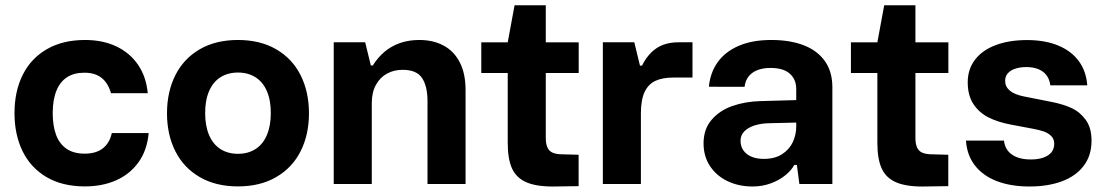

<svg xmlns="http://www.w3.org/2000/svg" viewBox="-20 -688 4140 718"><path d="M34.2 -264.9Q34.2 -346.6 65.1 -408.3Q96 -470 155.5 -504.2Q214.9 -538.5 298.3 -538.5Q364.6 -538.5 415.4 -514.3Q466.2 -490.1 496.6 -445.2Q527 -400.3 532.5 -339.5H395Q384.5 -377 360.2 -396.5Q335.8 -416.1 295.4 -416.1Q257.4 -416.1 231.2 -399.5Q205.1 -382.9 191.2 -349.3Q177.3 -315.6 177.1 -264.9Q177.2 -217.9 189.5 -184.2Q201.8 -150.5 228.4 -131.9Q255.1 -113.4 296.9 -113.4Q338.6 -113.4 364.1 -132.9Q389.6 -152.3 398.1 -190.3H535.9Q530.4 -127.1 498.7 -82.3Q467.1 -37.5 415.3 -14.2Q363.6 9.1 297.5 9.1Q213.4 9.1 154.1 -25.7Q94.8 -60.5 64.5 -122.5Q34.2 -184.5 34.2 -264.9Z M604.5 -264.3Q604.5 -344.5 635.7 -406.7Q666.9 -468.8 726.9 -503.7Q786.9 -538.5 869.9 -538.5V-416.7Q832.3 -416.7 804.4 -399.1Q776.6 -381.5 761.8 -347.1Q747 -312.7 747.2 -264.2Q747.4 -216.4 762.1 -182.3Q776.9 -148.1 804.5 -130.5Q832.2 -112.8 869.9 -112.8V9.1Q786.9 9.1 726.9 -25.8Q666.9 -60.6 635.7 -122.5Q604.5 -184.4 604.5 -264.3ZM992.7 -264.2Q992.9 -312.7 978.1 -347.1Q963.3 -381.5 935.4 -399.1Q907.5 -416.7 869.9 -416.7V-538.5Q952.9 -538.5 1012.9 -503.7Q1072.9 -468.8 1104.2 -406.7Q1135.4 -344.5 1135.4 -264.3Q1135.4 -184.4 1104.2 -122.5Q1072.9 -60.6 1012.9 -25.8Q952.9 9.1 869.9 9.1V-112.8Q907.7 -112.8 935.3 -130.5Q963 -148.1 977.7 -182.3Q992.5 -216.4 992.7 -264.2Z M1366.8 -443.1 1370.3 -302.4V0H1228V-529.9H1345.6ZM1485.4 -426.9Q1453.5 -426.9 1427.5 -412.9Q1401.5 -398.9 1385.9 -370.8Q1370.3 -342.7 1370.3 -302.4L1366.8 -443.1H1374.2Q1392.6 -472.9 1418 -494.4Q1443.5 -515.8 1476 -527.1Q1508.6 -538.5 1547.9 -538.5Q1600 -538.5 1638.9 -517.6Q1677.8 -496.8 1699.4 -454.8Q1721 -412.8 1721 -352V0H1578.7V-310.5Q1578.7 -364.7 1558.6 -395.8Q1538.6 -426.9 1485.4 -426.9Z M1878.7 -153.6V-529.7L1904.3 -668.4H2021V-173.4Q2021 -150.3 2026.9 -137.1Q2032.8 -123.8 2044.8 -117.9Q2056.7 -112 2076.7 -111.1L2143.8 -109.3V8.1L2047.2 9.5Q1982.9 9.5 1946.2 -7.4Q1909.6 -24.2 1894.1 -59.5Q1878.7 -94.7 1878.7 -153.6ZM1779.8 -529.7H2144.1V-415.1H1779.8Z M2368.5 -442.8H2380.9Q2396.1 -473.1 2416.2 -492.5Q2436.3 -511.9 2461.2 -520.9Q2486.1 -529.9 2518.5 -529.9H2569.6V-398H2498.8Q2457.4 -398 2430.8 -385.6Q2404.2 -373.1 2390.4 -343.7Q2376.7 -314.2 2376.7 -263.6ZM2373.1 -443.1 2376.7 -302.4V0H2234.4V-529.9H2352Z M2611 -151.7Q2611 -205.1 2641.2 -240.1Q2671.3 -275.1 2719 -291.7Q2766.7 -308.3 2822.3 -309.9L2957.6 -313.7V-354.5Q2957.6 -391 2933.6 -412.5Q2909.6 -433.9 2861.3 -433.9Q2819.4 -433.9 2794 -415.9Q2768.7 -397.9 2764.4 -363.3L2631 -363.6Q2635.7 -415.4 2663.4 -454.8Q2691.1 -494.1 2741.8 -516.3Q2792.6 -538.5 2864.4 -538.5Q2933.4 -538.5 2984.6 -519.1Q3035.8 -499.7 3064.3 -460.1Q3092.7 -420.5 3092.7 -362V0H2969.3L2960 -71.1H2950.1Q2940 -51.8 2917.6 -33.2Q2895.2 -14.6 2863.2 -2.6Q2831.2 9.4 2793.9 9.4Q2742.8 9.4 2701.1 -10.4Q2659.4 -30.2 2635.2 -66.8Q2611 -103.4 2611 -151.7ZM2957.6 -215.2V-229.6L2856.1 -227.2Q2825.5 -226.6 2801.4 -218.8Q2777.2 -211 2763.3 -196.6Q2749.3 -182.1 2749.3 -161.6Q2749.3 -141.4 2759.7 -126.1Q2770.1 -110.7 2789.6 -102.3Q2809.2 -93.8 2836.4 -93.8Q2877.8 -93.8 2905.1 -111.7Q2932.3 -129.5 2945 -157.1Q2957.6 -184.8 2957.6 -215.2Z M3261 -153.6V-529.7L3286.6 -668.4H3403.3V-173.4Q3403.3 -150.3 3409.2 -137.1Q3415.1 -123.8 3427.1 -117.9Q3439.1 -112 3459 -111.1L3526.2 -109.3V8.1L3429.5 9.5Q3365.2 9.5 3328.6 -7.4Q3291.9 -24.2 3276.5 -59.5Q3261 -94.7 3261 -153.6ZM3162.1 -529.7H3526.5V-415.1H3162.1Z M3592.3 -162.1H3734.4Q3738.3 -128 3764.4 -109.9Q3790.4 -91.7 3834.7 -91.7Q3862.6 -91.7 3882.4 -98.8Q3902.1 -105.9 3912.3 -118.9Q3922.4 -132 3922.4 -150.5Q3922.4 -168.6 3910.8 -179.7Q3899.2 -190.9 3883 -196.4Q3866.8 -202 3845.4 -206L3760.6 -222Q3711.4 -231.2 3676.2 -249.1Q3640.9 -267.1 3619.9 -299.3Q3598.9 -331.4 3598.9 -380.3Q3598.9 -429.5 3626.5 -465.2Q3654 -500.9 3704.2 -519.5Q3754.3 -538.2 3820.7 -538.2Q3888.2 -538.2 3937.6 -517.6Q3987 -497.1 4014.6 -459Q4042.3 -420.9 4045.9 -368.8H3907.7Q3905.2 -390.6 3893.9 -406Q3882.6 -421.3 3863.5 -429.2Q3844.4 -437.2 3818.1 -437.2Q3795.2 -437.2 3777.1 -431.3Q3759.1 -425.5 3748.9 -413.9Q3738.8 -402.3 3738.8 -385.8Q3738.8 -364 3756.3 -349.1Q3773.9 -334.2 3810.7 -327L3911.4 -307.1Q3956.4 -298.3 3987.8 -283.6Q4019.2 -268.9 4040.6 -239.2Q4061.9 -209.5 4061.9 -161.7Q4061.9 -106.7 4032.8 -68.2Q4003.6 -29.6 3951.4 -10.1Q3899.2 9.4 3830 9.4Q3759.4 9.4 3707.2 -10.9Q3655.1 -31.2 3625.5 -69.6Q3595.9 -108.1 3592.3 -162.1Z"/></svg>

Font: Wand UI Pro
Style: Regular
Weight: 400
Designer: Andreas Faust
Version: Version 1.003;FEAKit 1.0